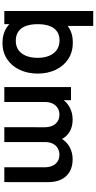

<svg xmlns="http://www.w3.org/2000/svg" viewBox="370 -1130 775 1555"><g transform="rotate(90 757.5 -352.5)"><path d="M329.3 15Q252.8 15 198.7 -21.9Q144.6 -58.8 117 -123.3Q89.5 -187.8 89.5 -270.2Q89.5 -352.3 116.7 -416.8Q143.8 -481.2 197 -518.1Q250.1 -555 324.8 -555Q399.9 -555 457 -518.4Q514.1 -481.8 545 -416.8Q576 -351.9 576 -270.2Q576 -189.4 545.4 -124.4Q514.8 -59.4 458.7 -22.2Q402.6 15 329.3 15ZM69.2 0V-720H190.3V-379.2H175.7V0ZM311 -92.8Q356.6 -92.8 387.5 -116Q418.3 -139.2 433.4 -179.2Q448.5 -219.2 448.5 -270.2Q448.5 -320.7 432.9 -360.6Q417.3 -400.6 385.6 -423.9Q353.9 -447.2 306.8 -447.2Q262 -447.2 232.7 -425.2Q203.4 -403.2 189.5 -363.7Q175.7 -324.2 175.7 -270.2Q175.7 -215.9 189.8 -176.3Q203.8 -136.7 234 -114.8Q264.1 -92.8 311 -92.8Z M1334.7 -327.8Q1334.7 -364.3 1322.1 -391Q1309.5 -417.8 1286.6 -432Q1263.7 -446.2 1232.7 -446.2Q1203.4 -446.2 1180.3 -432.5Q1157.2 -418.9 1144 -393.2Q1130.7 -367.6 1130.7 -332.3L1077 -364Q1076.6 -419.2 1102.1 -462.2Q1127.6 -505.2 1171.9 -529.3Q1216.2 -553.3 1269.8 -553.3Q1328.8 -553.3 1370.4 -529.3Q1412.1 -505.2 1433.5 -461.2Q1455 -417.1 1455 -358.3L1454.8 0H1334.5ZM685.2 0V-540H791.7V-372.5H806.3V0ZM1010.5 -326.7Q1010.5 -363.5 998 -390.5Q985.5 -417.4 962.5 -431.8Q939.6 -446.2 908.2 -446.2Q877.9 -446.2 854.9 -431.9Q831.8 -417.6 819.1 -391.8Q806.3 -366.1 806.3 -332.3L752.7 -368.3Q752.7 -420.2 778.5 -462.5Q804.2 -504.8 848.9 -529Q893.6 -553.3 948.2 -553.3Q1006.9 -553.3 1048.1 -528.1Q1089.3 -502.9 1110 -458.8Q1130.7 -414.7 1130.7 -357.8L1130.5 0H1010.3Z"/></g></svg>

Font: Hauora
Style: Regular
Weight: 400
Designer: Wayne Shih
Foundry: WCYS
Version: Version 1.001